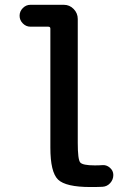

<svg xmlns="http://www.w3.org/2000/svg" viewBox="-20 -750 540 780"><path d="M103.5 -641.6Q85.9 -641.6 72.8 -654.8Q59.6 -668 59.6 -686Q59.6 -704.1 72.8 -717.3Q85.9 -730.5 103.5 -730.5H239.3Q262.7 -730.5 279.3 -713.4Q295.9 -696.3 295.9 -672.9V-169.9Q295.9 -102.5 305.7 -90.3Q315.4 -78.1 365.2 -78.1Q383.8 -78.1 394.5 -79.1Q412.1 -81.1 426.3 -68.8Q440.4 -56.6 440.4 -39.1Q440.4 -20.5 427.7 -6.3Q415 7.8 396.5 8.8Q381.8 9.8 347.7 9.8Q247.1 9.8 215.8 -20.5Q184.6 -50.8 184.6 -150.4V-633.8Q184.6 -641.6 175.8 -641.6Z"/></svg>

Font: Rounded Mgen+ 2m medium
Style: Regular
Weight: 500
Designer: [Source Han Sans]
Ryoko NISHIZUKA  (kana & ideographs); Paul D. Hunt (Latin, Greek & Cyrillic); Wenlong ZHANG  (bopomofo
Version: Version 1.059.20150602